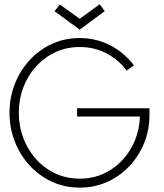

<svg xmlns="http://www.w3.org/2000/svg" viewBox="-20 -846 748 878"><path d="M332.5 -351H663.5V-319Q663.5 -251.5 639 -191.5Q614.5 -131.5 571.2 -85.8Q528 -40 470 -14Q412 12 344.5 12Q275.5 12 217 -15.2Q158.5 -42.5 115 -90Q71.5 -137.5 47.5 -199.2Q23.5 -261 23.5 -330.5Q23.5 -399.5 47.5 -461.2Q71.5 -523 115 -570.5Q158.5 -618 217 -645Q275.5 -672 344.5 -672Q384 -672 419.8 -663Q455.5 -654 487 -637.2Q518.5 -620.5 545 -597.8Q571.5 -575 592.5 -547L559.5 -523Q523 -572 467.8 -601.5Q412.5 -631 344.5 -631Q284 -631 233.2 -607.2Q182.5 -583.5 144.8 -542Q107 -500.5 86.5 -446Q66 -391.5 66 -330.5Q66 -269.5 86.5 -215Q107 -160.5 144.8 -118.5Q182.5 -76.5 233.2 -52.8Q284 -29 344.5 -29Q403 -29 452.5 -51.2Q502 -73.5 538.8 -112.8Q575.5 -152 596.8 -203.5Q618 -255 620 -313H332.5ZM344.5 -710.5 229.5 -794.5 253.5 -825.5 344.5 -760 436 -826.5 459 -795Z"/></svg>

Font: League Spartan Thin ExtraLight
Style: Regular
Weight: 250
Version: Version 2.002